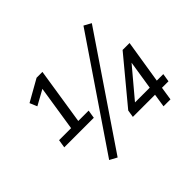

<svg xmlns="http://www.w3.org/2000/svg" viewBox="-162 -968 1231 1231"><g transform="rotate(-45 454.0 -352.5)"><path d="M77 -264 86 -320H195L246 -648L277 -647L141 -572L120 -622L267 -705H320L260 -320H354L345 -264ZM273 24 223 -3 716 -729 765 -702ZM713 0 727 -91H526L534 -141L783 -441H846L799 -147H858L849 -91H790L776 0ZM735 -147 769 -363H783L587 -130L588 -147Z"/></g></svg>

Font: Nunito Sans 10pt SemiCondensed
Style: Italic
Weight: 400
Width: 4
Italic angle: -9°
Designer: Vernon Adams
Foundry: Vernon Adams
Version: Version 3.101;gftools[0.9.27]